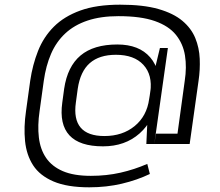

<svg xmlns="http://www.w3.org/2000/svg" viewBox="-20 -745 940 820"><path d="M361 55Q267 55 208.5 30Q150 5 121.5 -39Q93 -83 87 -142.5Q81 -202 91 -270L109 -400Q119 -468 142.5 -527.5Q166 -587 210 -631Q254 -675 323 -700Q392 -725 493 -725Q592 -725 656.5 -706.5Q721 -688 759 -656Q797 -624 814 -582.5Q831 -541 833 -494Q835 -447 828 -400L790 -130H639L646 -174H738L769 -400Q778 -458 770 -508Q762 -558 731.5 -596Q701 -634 641.5 -655Q582 -676 486 -676Q410 -676 353.5 -657Q297 -638 258.5 -602Q220 -566 198 -515Q176 -464 167 -400L149 -270Q140 -209 146 -158Q152 -107 177 -70.5Q202 -34 248.5 -14Q295 6 368 6Q435 6 494.5 -7.5Q554 -21 609 -45L620 -2Q566 24 500.5 39.5Q435 55 361 55ZM420 -120Q320 -120 276.5 -167Q233 -214 246 -307L254 -366Q268 -461 324 -508Q380 -555 481 -555Q574 -555 621.5 -500Q669 -445 656 -352L651 -322Q638 -230 576 -175Q514 -120 420 -120ZM426 -164Q503 -164 555 -206.5Q607 -249 617 -322L622 -352Q632 -425 592.5 -468Q553 -511 475 -511Q404 -511 363.5 -475.5Q323 -440 312 -366L304 -307Q294 -236 324.5 -200Q355 -164 426 -164ZM612 -283 627 -391 663 -540H697L639 -130H605Z"/></svg>

Font: Pathway Extreme 8pt Thin 12pt
Style: Italic
Weight: 100
Italic angle: -8°
Version: Version 1.001;gftools[0.9.26]